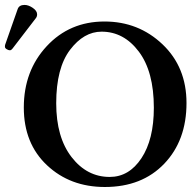

<svg xmlns="http://www.w3.org/2000/svg" viewBox="-37 -745 778 775"><path d="M62 -725.1Q78.1 -725.1 95.5 -713.1Q112.8 -701.2 112.8 -687Q112.8 -678.2 107.9 -671.9L14.2 -549.8Q8.3 -542 2.9 -542Q-2.9 -542 -10 -546.4Q-17.1 -550.8 -17.1 -556.2Q-17.1 -562 -16.1 -564.9L34.2 -708Q40 -725.1 62 -725.1ZM373 -617.2Q301.3 -617.2 245.6 -543.7Q189.9 -470.2 189.9 -328.1Q189.9 -190.9 252 -110.8Q314 -30.8 405.8 -30.8Q483.9 -30.8 533.9 -106.4Q584 -182.1 584 -310.1Q584 -456.1 523.4 -536.6Q462.9 -617.2 373 -617.2ZM715.8 -329.1Q715.8 -178.2 626 -84.2Q536.1 9.8 386.2 9.8Q246.1 9.8 152.6 -78.1Q59.1 -166 59.1 -311Q59.1 -459 151.6 -558.6Q244.1 -658.2 384.8 -658.2Q522 -658.2 618.9 -566.2Q715.8 -474.1 715.8 -329.1Z"/></svg>

Font: Linux Libertine
Style: Semibold
Weight: 600
Designer: Philipp H. Poll
Foundry: Philipp H. Poll
Version: Version 5.1.2 ; ttfautohint (v0.9)